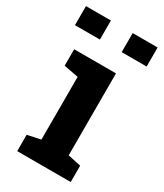

<svg xmlns="http://www.w3.org/2000/svg" viewBox="-200 -797 741 869"><g transform="rotate(30 170.5 -362.0)"><path d="M0 0ZM34.2 -442.4V-528.3H252.9V-100.1L321.3 -85.4V0H41.5V-85.4L110.4 -100.1V-427.7ZM357.4 -624.5H227.1V-724.1H357.4ZM113.3 -624.5H-17.1V-724.1H113.3Z"/></g></svg>

Font: TypoPRO Roboto Slab
Style: Bold
Weight: 700
Designer: Google
Version: Version 1.100263; 2013; ttfautohint (v0.94.20-1c74) -l 8 -r 